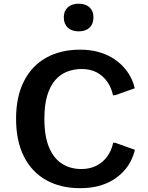

<svg xmlns="http://www.w3.org/2000/svg" viewBox="-20 -984 780 1014"><path d="M403.8 9.8Q299.3 9.8 223.1 -33.2Q147 -76.2 106 -158Q64.9 -239.7 64.9 -356.9Q64.9 -472.7 106 -554.2Q147 -635.7 223.1 -678.7Q299.3 -721.7 403.8 -721.7Q454.6 -721.7 496.6 -710.4Q538.6 -699.2 571.8 -679.2Q605 -659.2 629.4 -633.3Q653.8 -607.4 669.4 -577.9Q685.1 -548.3 691.4 -517.6L587.4 -481H576.7Q568.4 -521 546.6 -552.2Q524.9 -583.5 491 -601.6Q457 -619.6 411.6 -619.6Q370.6 -619.6 334.7 -605.7Q298.8 -591.8 272 -561.3Q245.1 -530.8 229.7 -480.5Q214.4 -430.2 214.4 -356.9Q214.4 -263.7 239.3 -205.1Q264.2 -146.5 308.1 -118.9Q352.1 -91.3 409.7 -91.3Q455.6 -91.3 490.2 -109.4Q524.9 -127.4 547.1 -158.7Q569.3 -189.9 577.6 -230H588.4L692.4 -192.9Q685.5 -162.6 670.4 -132.8Q655.3 -103 631.1 -77.4Q606.9 -51.8 574 -32Q541 -12.2 498.5 -1.2Q456.1 9.8 403.8 9.8ZM395.5 -818.4Q358.9 -818.4 337.9 -838.1Q316.9 -857.9 316.9 -892.6Q316.9 -925.8 337.9 -945.1Q358.9 -964.4 395.5 -964.4Q432.1 -964.4 452.9 -945.1Q473.6 -925.8 473.6 -892.6Q473.6 -857.9 452.9 -838.1Q432.1 -818.4 395.5 -818.4Z"/></svg>

Font: Comme SemiBold
Style: Regular
Weight: 600
Version: Version 1.000;gftools[0.9.27]